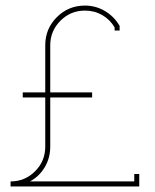

<svg xmlns="http://www.w3.org/2000/svg" viewBox="-20 -672 557 692"><path d="M18.1 -18.1Q69.8 -18.1 106.4 -54.7Q143.1 -91.3 143.1 -143.1V-320.8H62V-338.9H143.1V-508.8Q143.1 -568.4 184.8 -610.1Q226.6 -651.9 286.1 -651.9Q325.2 -651.9 358.2 -632.3Q391.1 -612.8 410.2 -580.1L411.1 -579.1V-562H393.1V-573.2Q376.5 -601.6 348.4 -617.7Q320.3 -633.8 286.1 -633.8Q234.4 -633.8 197.8 -597.2Q161.1 -560.5 161.1 -508.8V-338.9H312V-320.8H161.1V-143.1Q161.1 -103 141.4 -69.6Q121.6 -36.1 87.9 -18.1H463.9V-44.9H481.9V0H18.1Z"/></svg>

Font: Rawengulk
Style: Light
Weight: 300
Version: Version 0.92